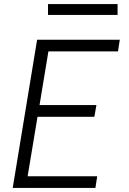

<svg xmlns="http://www.w3.org/2000/svg" viewBox="-20 -932 640 952"><path d="M43 0 164 -735H574L565 -677H220L176 -411H458L448 -353H166L117 -58H462L453 0ZM563 -858H218V-912H563Z"/></svg>

Font: Iosevka Light Extended
Style: Italic
Weight: 300
Width: 7
Italic angle: -9°
Monospace: yes
Designer: Belleve Invis
Foundry: Belleve Invis
Version: Version 32.5.0; ttfautohint (v1.8.4)